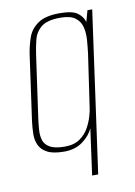

<svg xmlns="http://www.w3.org/2000/svg" viewBox="-74 -551 503 717"><g transform="rotate(-10 177.5 -193.0)"><path d="M217 116 241 -59Q229 -32 200.5 -11Q172 10 131 10Q89 10 67 -1.5Q45 -13 36 -32Q27 -51 27.5 -74.5Q28 -98 31 -122L66 -372Q71 -404 81.5 -433.5Q92 -463 120 -482.5Q148 -502 203 -502Q252 -502 271.5 -486.5Q291 -471 295 -452L307 -495H325L240 116ZM136 -8Q171 -8 193 -23.5Q215 -39 227 -61Q239 -83 245 -104Q251 -125 252 -136L281 -335Q284 -359 286 -385.5Q288 -412 282.5 -434.5Q277 -457 258.5 -471Q240 -485 202 -485Q152 -485 129.5 -466.5Q107 -448 100 -420Q93 -392 89 -363L56 -129Q53 -107 51.5 -85.5Q50 -64 55.5 -46.5Q61 -29 80 -18.5Q99 -8 136 -8Z"/></g></svg>

Font: Alumni Sans SC Thin
Style: Italic
Weight: 100
Italic angle: -8°
Designer: Robert E. Leuschke
Foundry: Robert E. Leuschke
Version: Version 1.016